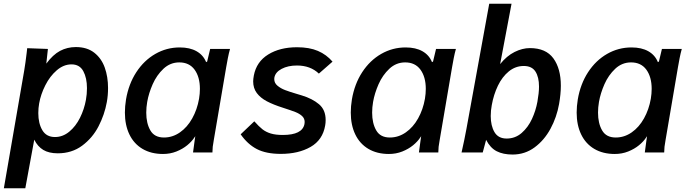

<svg xmlns="http://www.w3.org/2000/svg" viewBox="-30 -810 3650 1020"><path d="M111.5 -527.5 114.5 -554 224.5 -550 216 -472Q251 -519.5 289.2 -539.8Q327.5 -560 373 -560Q432.5 -560 470.8 -530Q509 -500 526.5 -451Q544 -402 544 -342.5Q544 -303 537.5 -267.5Q525.5 -201 493.5 -139Q461.5 -77 406.5 -36.2Q351.5 4.5 277 4.5Q230 4.5 200 -13.5Q170 -31.5 152 -68L104.5 190H-9.5L98.5 -434.5Q105.5 -476 111.5 -527.5ZM426.5 -279.5Q432 -310 432 -341.5Q432 -396 412.5 -432Q393 -468 350 -468Q308 -468 271.5 -436.5Q235 -405 210.8 -357Q186.5 -309 178 -260.5Q173.5 -236 173.5 -209Q173.5 -154.5 195 -118.2Q216.5 -82 262 -82Q303.5 -82 338 -110.5Q372.5 -139 395 -184.2Q417.5 -229.5 426.5 -279.5Z M633.5 -212Q633.5 -245.5 639.5 -282Q653.5 -364 694.2 -426.5Q735 -489 795 -523.5Q855 -558 925 -558Q978.5 -558 1014.2 -537.8Q1050 -517.5 1065 -480L1070.5 -483L1086.5 -550H1192Q1185.5 -527 1180.5 -501.2Q1175.5 -475.5 1171.5 -452L1106 -67.5Q1101.5 -41.5 1100.2 -30.5Q1099 -19.5 1098.5 0H995.5L1004 -63L1007.5 -86.5L1003 -80Q989 -58.5 964.8 -38.5Q940.5 -18.5 907.2 -5.2Q874 8 836 8Q773 8 727.2 -19Q681.5 -46 657.5 -95.8Q633.5 -145.5 633.5 -212ZM1027.5 -285.5Q1032 -312.5 1032 -338Q1032 -401 1003.8 -439.8Q975.5 -478.5 922.5 -478.5Q874.5 -478.5 838.5 -444.8Q802.5 -411 781.2 -362.8Q760 -314.5 752 -268.5Q747 -240 747 -211.5Q747 -155 768.8 -117.2Q790.5 -79.5 841 -79.5Q887 -79.5 926 -106.8Q965 -134 991.2 -181Q1017.5 -228 1027.5 -285.5Z M1248.5 -96.5 1321 -165.5Q1345.5 -138 1364.2 -123.2Q1383 -108.5 1408.5 -100.8Q1434 -93 1472.5 -93Q1576 -93 1587.5 -151Q1588.5 -155 1588.5 -162Q1588.5 -181 1574.5 -193.8Q1560.5 -206.5 1538.8 -215Q1517 -223.5 1473.5 -237.5Q1421.5 -254 1387.5 -272Q1353.5 -290 1334.2 -315.8Q1315 -341.5 1315 -377.5Q1315 -390 1318.5 -409Q1332.5 -482 1394.8 -520.5Q1457 -559 1548 -559Q1613.5 -559 1659 -539.5Q1704.5 -520 1736.5 -482.5L1664 -419Q1619 -462 1547.5 -462Q1500 -462 1466.2 -444.2Q1432.5 -426.5 1427.5 -397Q1427 -394.5 1427 -389.5Q1427 -369 1444 -354.8Q1461 -340.5 1484.5 -331.5Q1508 -322.5 1547 -311L1573.5 -303Q1629.5 -286 1664.8 -256.2Q1700 -226.5 1700 -172.5Q1700 -156.5 1697.5 -143.5Q1684.5 -66.5 1620 -29.5Q1555.5 7.5 1462 7.5Q1383.5 7.5 1334.2 -18.2Q1285 -44 1248.5 -96.5Z M1833.5 -212Q1833.5 -245.5 1839.5 -282Q1853.5 -364 1894.2 -426.5Q1935 -489 1995 -523.5Q2055 -558 2125 -558Q2178.5 -558 2214.2 -537.8Q2250 -517.5 2265 -480L2270.5 -483L2286.5 -550H2392Q2385.5 -527 2380.5 -501.2Q2375.5 -475.5 2371.5 -452L2306 -67.5Q2301.5 -41.5 2300.2 -30.5Q2299 -19.5 2298.5 0H2195.5L2204 -63L2207.5 -86.5L2203 -80Q2189 -58.5 2164.8 -38.5Q2140.5 -18.5 2107.2 -5.2Q2074 8 2036 8Q1973 8 1927.2 -19Q1881.5 -46 1857.5 -95.8Q1833.5 -145.5 1833.5 -212ZM2227.5 -285.5Q2232 -312.5 2232 -338Q2232 -401 2203.8 -439.8Q2175.5 -478.5 2122.5 -478.5Q2074.5 -478.5 2038.5 -444.8Q2002.5 -411 1981.2 -362.8Q1960 -314.5 1952 -268.5Q1947 -240 1947 -211.5Q1947 -155 1968.8 -117.2Q1990.5 -79.5 2041 -79.5Q2087 -79.5 2126 -106.8Q2165 -134 2191.2 -181Q2217.5 -228 2227.5 -285.5Z M2552.5 -67 2534.5 0H2422Q2437.5 -68 2448 -125.5L2569 -790H2687.5L2627 -469.5Q2662 -513 2703.5 -533.8Q2745 -554.5 2785 -554.5Q2870 -554.5 2909.8 -500Q2949.5 -445.5 2949.5 -354.5Q2949.5 -311 2940 -257Q2927.5 -187 2894.5 -126Q2861.5 -65 2810 -27Q2758.5 11 2693 11Q2643 11 2608.8 -6.5Q2574.5 -24 2552.5 -67ZM2825 -269.5Q2833.5 -317 2833.5 -350Q2833.5 -400.5 2814.5 -430Q2795.5 -459.5 2752.5 -459.5Q2708.5 -459.5 2673.2 -430.8Q2638 -402 2615.2 -354.8Q2592.5 -307.5 2582.5 -251.5Q2577 -223 2577 -193.5Q2577 -142 2597 -108Q2617 -74 2661.5 -74Q2707.5 -74 2741.5 -103.8Q2775.5 -133.5 2796 -178Q2816.5 -222.5 2825 -269.5Z M3033.5 -212Q3033.5 -245.5 3039.5 -282Q3053.5 -364 3094.2 -426.5Q3135 -489 3195 -523.5Q3255 -558 3325 -558Q3378.5 -558 3414.2 -537.8Q3450 -517.5 3465 -480L3470.5 -483L3486.5 -550H3592Q3585.5 -527 3580.5 -501.2Q3575.5 -475.5 3571.5 -452L3506 -67.5Q3501.5 -41.5 3500.2 -30.5Q3499 -19.5 3498.5 0H3395.5L3404 -63L3407.5 -86.5L3403 -80Q3389 -58.5 3364.8 -38.5Q3340.5 -18.5 3307.2 -5.2Q3274 8 3236 8Q3173 8 3127.2 -19Q3081.5 -46 3057.5 -95.8Q3033.5 -145.5 3033.5 -212ZM3427.5 -285.5Q3432 -312.5 3432 -338Q3432 -401 3403.8 -439.8Q3375.5 -478.5 3322.5 -478.5Q3274.5 -478.5 3238.5 -444.8Q3202.5 -411 3181.2 -362.8Q3160 -314.5 3152 -268.5Q3147 -240 3147 -211.5Q3147 -155 3168.8 -117.2Q3190.5 -79.5 3241 -79.5Q3287 -79.5 3326 -106.8Q3365 -134 3391.2 -181Q3417.5 -228 3427.5 -285.5Z"/></svg>

Font: JuliaMono SemiBold
Style: Italic
Weight: 600
Italic angle: -9°
Monospace: yes
Designer: cormullion
Foundry: corm
Version: Version 0.056; ttfautohint (v1.8.4)